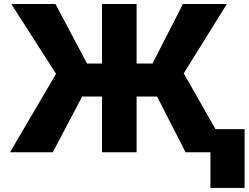

<svg xmlns="http://www.w3.org/2000/svg" viewBox="-20 -747 1220 942"><path d="M255 -384.9 35.5 -727.3H252.1L407 -435.4H480.5V-727.3H650.2V-435.4H728.3L877.5 -727.3H1093L881.4 -387.1L1037.3 -113.3H1180V175.1H1012.4V0H890.3L750.7 -273.4H650.2V0H480.5V-273.4H383.2L239 0H29.1Z"/></svg>

Font: Inter P Extra Bold
Style: Regular
Weight: 800
Designer: Rasmus Andersson
Foundry: rsms
Version: Version 3.018;git-588b23468